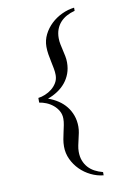

<svg xmlns="http://www.w3.org/2000/svg" viewBox="-99 -753 676 1027"><g transform="rotate(-10 239.5 -239.5)"><path d="M378.4 215.8Q343.3 212.4 310.3 196.3Q277.3 180.2 252.2 155Q227.1 129.9 211.7 97.2Q196.3 64.5 196.3 27.8Q196.3 8.3 199.7 -11.2Q203.1 -30.8 207.5 -49.6Q211.9 -68.4 215.3 -86.2Q218.8 -104 218.8 -120.1Q218.8 -143.6 208 -162.4Q197.3 -181.2 180.7 -194.8Q164.1 -208.5 144.3 -216.6Q124.5 -224.6 106.4 -227.1V-252.4Q124 -254.4 143.8 -262.5Q163.6 -270.5 180.2 -283.7Q196.8 -296.9 207.8 -315.4Q218.8 -334 218.8 -356.9Q218.8 -374 215.3 -392.8Q211.9 -411.6 207.5 -431.9Q203.1 -452.1 199.7 -472.9Q196.3 -493.7 196.3 -514.2Q196.3 -549.3 211.9 -580.6Q227.5 -611.8 253.2 -636Q278.8 -660.2 311.5 -675.5Q344.2 -690.9 378.4 -694.8V-677.7Q354 -671.4 334 -660.4Q314 -649.4 299.6 -633.5Q285.2 -617.7 277.1 -596.4Q269 -575.2 269 -548.3Q269 -531.2 272.5 -514.4Q275.9 -497.6 279.8 -481Q283.7 -464.4 287.1 -447.5Q290.5 -430.7 290.5 -413.1Q290.5 -380.4 280.5 -353.3Q270.5 -326.2 252.7 -304.4Q234.9 -282.7 210.2 -266.4Q185.5 -250 156.7 -239.7Q186 -229.5 210.7 -213.1Q235.4 -196.8 252.9 -174.8Q270.5 -152.8 280.5 -125Q290.5 -97.2 290.5 -64.5Q290.5 -47.4 287.1 -30.8Q283.7 -14.2 279.8 2.2Q275.9 18.6 272.5 35.2Q269 51.8 269 68.8Q269 95.7 277.1 116.9Q285.2 138.2 299.6 154.3Q314 170.4 334 181.2Q354 191.9 378.4 198.2Z"/></g></svg>

Font: Doulos SIL APac
Style: Regular
Weight: 400
Designer: Walt Agee, Victor Gaultney, Peter Martin, Debbi Hosken, Becca Hirsbrunner
Foundry: SIL International
Version: Version 5.000